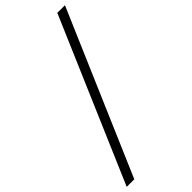

<svg xmlns="http://www.w3.org/2000/svg" viewBox="-324 -769 1066 1066"><g transform="rotate(-45 208.5 -236.0)"><path d="M-27.3 241.7 383.3 -713.9H443.4L32.2 241.7Z"/></g></svg>

Font: Vidaloka 
Style: Regular
Weight: 400
Designer: Cyreal (www.cyreal.org)
Foundry: Cyreal (www.cyreal.org)
Version: Version 1.011